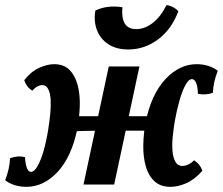

<svg xmlns="http://www.w3.org/2000/svg" viewBox="-44 -716 865 745"><path d="M618 9Q578 9 554.5 -13.5Q531 -36 521 -73Q511 -110 512 -154.5Q513 -199 521 -242Q543 -350 597.5 -408.5Q652 -467 719 -467Q743 -467 765 -460Q787 -453 801 -441Q784 -399 782 -356Q769 -351 754 -350Q739 -349 724 -352Q723 -382 716.5 -395.5Q710 -409 701 -409Q688 -409 675.5 -386Q663 -363 652.5 -326Q642 -289 634 -245Q629 -214 626 -183.5Q623 -153 625.5 -128Q628 -103 637 -87.5Q646 -72 664 -72Q673 -72 685 -77Q697 -82 709 -94Q733 -79 741 -53Q711 -19 678.5 -5Q646 9 618 9ZM58 9Q34 9 12 2Q-10 -5 -24 -17Q-7 -59 -5 -102Q8 -107 23 -108.5Q38 -110 53 -106Q55 -76 61 -62.5Q67 -49 76 -49Q89 -49 102 -72Q115 -95 125.5 -132Q136 -169 143 -213Q148 -244 151 -274.5Q154 -305 152.5 -330Q151 -355 143 -370.5Q135 -386 120 -386Q112 -386 102 -381Q92 -376 81 -364Q58 -379 50 -405Q77 -439 108.5 -453Q140 -467 166 -467Q204 -467 226 -444.5Q248 -422 257.5 -385Q267 -348 265.5 -304Q264 -260 256 -216Q234 -108 180 -49.5Q126 9 58 9ZM280 0 378 -458H497L399 0ZM236 -206 249 -265H551L537 -209Q458 -209 403.5 -209Q349 -209 309.5 -208.5Q270 -208 236 -206ZM454 -524Q408 -524 377 -544Q346 -564 332.5 -598.5Q319 -633 326 -675Q371 -697 431 -688Q427 -647 440 -625Q453 -603 485 -603Q517 -603 548 -626.5Q579 -650 602 -696Q615 -695 628 -688Q641 -681 648 -672Q621 -601 568.5 -562.5Q516 -524 454 -524Z"/></svg>

Font: Vollkorn SemiBold
Style: Italic
Weight: 600
Italic angle: -11°
Designer: Friedrich Althausen
Foundry: Friedrich Althausen
Version: Version 5.000